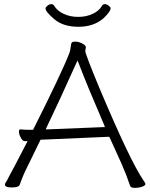

<svg xmlns="http://www.w3.org/2000/svg" viewBox="-20 -908 730 932"><path d="M612 -5Q593 -61 571 -111L512 -241L510 -244H507L184 -230H177L114 -101Q94 -63 76 -12Q71 2 37.5 2Q4 2 4 -12Q4 -16 7 -21Q11 -26 15 -34Q22 -49 50 -100L114 -223H99Q90 -223 81 -239.5Q72 -256 72 -268Q72 -280 78 -280H80Q98 -278 119 -278H141L142 -281Q278 -551 317 -651Q321 -661 323 -679Q325 -697 328.5 -701.5Q332 -706 346 -706Q360 -706 377 -698Q394 -690 397 -680L394 -661V-660Q394 -646 462 -482Q612 -126 676 -33Q685 -20 686 -16Q687 -8 670.5 -2Q654 4 634.5 4Q615 4 612 -5ZM202 -280H210L482 -291H489L487 -298Q402 -495 361 -603L356 -614L351 -603Q268 -418 205 -287ZM317 -651ZM482 -819Q435 -778 361 -778Q287 -778 244 -814.5Q201 -851 201 -867Q201 -873 210.5 -880.5Q220 -888 229 -888Q238 -888 243 -880Q257 -856 288.5 -841Q320 -826 359.5 -826Q399 -826 430.5 -841Q462 -856 475 -880Q480 -888 489 -888Q498 -888 507.5 -880.5Q517 -873 517 -868Q517 -852 482 -819Z"/></svg>

Font: LXGW WenKai TC Light
Style: Regular
Weight: 300
Designer: LXGW / Fontworks Inc.
Foundry: LXGW / Fontworks Inc.
Version: Version 1.330